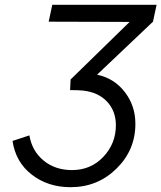

<svg xmlns="http://www.w3.org/2000/svg" viewBox="-20 -765 670 797"><path d="M630 -745 615 -675 383 -455Q454 -440 498 -383Q542 -326 542 -251Q542 -142 463.5 -65Q385 12 273 12Q179 12 112 -40Q45 -92 32 -180L102 -203Q113 -138 161 -98.5Q209 -59 279 -59Q357 -59 409 -114Q461 -169 461 -245Q461 -304 424.5 -343Q388 -382 325 -389Q307 -391 271 -391L273 -435L518 -674L182 -675L197 -745Z"/></svg>

Font: Plus Jakarta Display Light
Style: Italic
Weight: 300
Italic angle: -12°
Designer: Gumpita Rahayu
Foundry: Tokotype Studio
Version: Version 1.000;hotconv 1.0.109;makeotfexe 2.5.65596